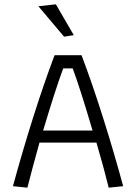

<svg xmlns="http://www.w3.org/2000/svg" viewBox="-20 -870 631 890"><path d="M158 -841 239 -850 322 -707 277 -700ZM40 -7Q82 -162 133 -323.5Q184 -485 233 -614H358Q407 -485 458 -323.5Q509 -162 551 -7L484 0Q461 -93 427 -209H163Q125 -72 107 0ZM409 -265Q350 -465 317 -553H273Q235 -450 180 -265Z"/></svg>

Font: Athiti
Style: Regular
Weight: 400
Designer: CadsonDemak Team
Foundry: CadsonDemak
Version: Version 1.032